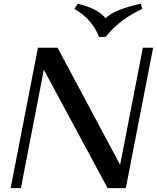

<svg xmlns="http://www.w3.org/2000/svg" viewBox="-20 -978 816 998"><path d="M35.2 0 177.2 -730H279.1L629.5 -74.1L590 -47.2L722.7 -730H776L634 0H539.4L194.5 -640.4L214.1 -647.6L88.6 0ZM711.9 -958.4 719.4 -931.5Q660.1 -904.6 610.9 -866.8Q561.7 -829.1 529.9 -786.3H494.6Q478.9 -828.4 446.2 -867.1Q413.4 -905.7 366.2 -931.5L384.3 -958.4Q418.5 -950.9 449.1 -938.1Q479.8 -925.4 503 -908.2Q526.2 -891 536.3 -869.1L515.8 -869.8Q545.7 -905.3 601.1 -926.5Q656.4 -947.8 711.9 -958.4Z"/></svg>

Font: Savate ExtraLight
Style: Italic
Weight: 200
Italic angle: -11°
Designer: Max Esnée
Foundry: Plomb Type
Version: Version 2.000